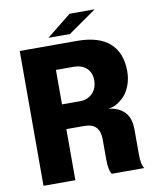

<svg xmlns="http://www.w3.org/2000/svg" viewBox="-95 -961 842 1034"><g transform="rotate(-10 325.5 -444.0)"><path d="M222.7 -780.3 357.4 -888.2H494.6L340.3 -780.3ZM58.1 0V-737.3H371.1Q490.2 -737.3 549.8 -683.8Q609.4 -630.4 609.4 -529.8Q609.4 -489.3 596.7 -454.6Q584 -419.9 563.5 -397.7Q543 -375.5 519.3 -362.5Q495.6 -349.6 472.2 -347.7Q525.4 -344.2 559.3 -312Q593.3 -279.8 593.3 -211.4V-80.1Q593.3 -19.5 609.4 0H431.2Q415.5 -24.4 415.5 -80.1V-190.9Q415.5 -234.4 395 -256.8Q374.5 -279.3 329.1 -279.3H232.4V0ZM329.1 -603H232.4V-414.6H331.1Q373 -414.6 399.4 -441.7Q425.8 -468.8 425.8 -513.2Q425.8 -553.7 399.9 -578.4Q374 -603 329.1 -603Z"/></g></svg>

Font: Epilogue ExtraBold
Style: Regular
Weight: 800
Designer: Tyler Finck
Foundry: Etcetera Type Co
Version: Version 2.112